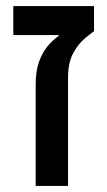

<svg xmlns="http://www.w3.org/2000/svg" viewBox="-20 -615 355 635"><path d="M98 0V-337Q98 -381 109.5 -412Q121 -443 138.5 -463.5Q156 -484 174 -496V-499H24V-595H291V-512Q280 -504 259.5 -487Q239 -470 222 -439Q205 -408 205 -356V0Z"/></svg>

Font: Noto Sans Hebrew Medium
Style: Regular
Weight: 500
Designer: Monotype Design Team
Foundry: Monotype Imaging Inc.
Version: Version 2.003